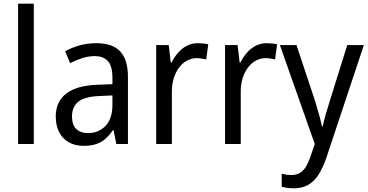

<svg xmlns="http://www.w3.org/2000/svg" viewBox="-20 -780 1993 1040"><path d="M163 0H78V-760H163Z M501 -546Q590 -546 631.5 -501Q673 -456 673 -364V0H610L595 -75H592Q572 -47 550 -27.5Q528 -8 499.5 1Q471 10 433 10Q387 10 353 -9Q319 -28 300.5 -64Q282 -100 282 -149Q282 -229 338.5 -273Q395 -317 509 -321L589 -324V-357Q589 -422 564.5 -449Q540 -476 493 -476Q458 -476 424.5 -465Q391 -454 360 -438L333 -502Q367 -522 410.5 -534Q454 -546 501 -546ZM521 -260Q438 -257 404 -229Q370 -201 370 -149Q370 -103 393.5 -81Q417 -59 456 -59Q514 -59 551.5 -98Q589 -137 589 -213V-263Z M1051 -546Q1065 -546 1080.5 -544.5Q1096 -543 1108 -540L1097 -458Q1085 -461 1071.5 -463Q1058 -465 1045 -465Q1018 -465 993.5 -452Q969 -439 950.5 -414.5Q932 -390 921.5 -357Q911 -324 911 -284V0H826V-536H894L905 -441H909Q924 -471 945 -495Q966 -519 993 -532.5Q1020 -546 1051 -546Z M1424 -546Q1438 -546 1453.5 -544.5Q1469 -543 1481 -540L1470 -458Q1458 -461 1444.5 -463Q1431 -465 1418 -465Q1391 -465 1366.5 -452Q1342 -439 1323.5 -414.5Q1305 -390 1294.5 -357Q1284 -324 1284 -284V0H1199V-536H1267L1278 -441H1282Q1297 -471 1318 -495Q1339 -519 1366 -532.5Q1393 -546 1424 -546Z M1496 -536H1586L1687 -232Q1694 -208 1701 -184.5Q1708 -161 1714 -138.5Q1720 -116 1724 -95H1728Q1733 -121 1743.5 -157.5Q1754 -194 1766 -232L1861 -536H1951L1747 77Q1729 128 1706 165Q1683 202 1650 221Q1617 240 1571 240Q1551 240 1535 237.5Q1519 235 1506 232V161Q1517 164 1530.5 166Q1544 168 1558 168Q1585 168 1604 157Q1623 146 1636.5 124Q1650 102 1661 70L1685 0Z"/></svg>

Font: Noto Sans Devanagari SemiCondensed
Style: Regular
Weight: 400
Width: 4
Designer: Jelle Bosma - Monotype Design Team
Foundry: Monotype Imaging Inc.
Version: Version 2.006